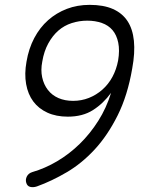

<svg xmlns="http://www.w3.org/2000/svg" viewBox="-20 -760 640 790"><path d="M339 -675Q306 -675 275 -665Q244 -655 220 -634Q196 -613 178.5 -581Q161 -549 154 -507Q147 -472 153.5 -442Q160 -412 177 -390Q194 -368 220.5 -356.5Q247 -345 281 -345Q315 -345 345.5 -357Q376 -369 401 -391Q426 -413 442.5 -443.5Q459 -474 466 -511Q473 -553 466.5 -584.5Q460 -616 443 -636Q426 -656 399 -665.5Q372 -675 339 -675ZM132 7Q117 12 104.5 9Q92 6 88 -8Q84 -21 90.5 -34Q97 -47 113 -52Q165 -67 215 -96.5Q265 -126 308 -168Q351 -210 384.5 -263Q418 -316 437 -378Q405 -334 362.5 -307Q320 -280 259 -280Q211 -280 175 -296.5Q139 -313 117 -342.5Q95 -372 87.5 -414Q80 -456 89 -506Q98 -560 121 -603.5Q144 -647 178 -677Q212 -707 255 -723.5Q298 -740 349 -740Q406 -740 444.5 -723Q483 -706 504.5 -673.5Q526 -641 531 -592Q536 -543 524 -478Q505 -367 464 -285Q423 -203 370 -145.5Q317 -88 255 -51.5Q193 -15 132 7Z"/></svg>

Font: Maple Mono ExtraLight
Style: Italic
Weight: 275
Italic angle: -10°
Monospace: yes
Designer: subframe7536
Version: Version 7.000